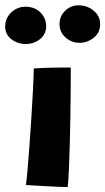

<svg xmlns="http://www.w3.org/2000/svg" viewBox="-66 -720 407 742"><path d="M195.5 3Q182.5 3 154.2 1.8Q126 0.5 93.5 -1.5Q61 -3.5 34 -5Q36.5 -18 40 -58Q43.5 -98 47.5 -152.5Q51.5 -207 55.2 -265.2Q59 -323.5 61.5 -374Q64 -424.5 64.5 -455.5Q73.5 -456.5 93.5 -457.2Q113.5 -458 136.5 -458.5Q159.5 -459 179 -459Q198.5 -459 207.5 -459Q207.5 -428 207.2 -377.8Q207 -327.5 206 -269.5Q205 -211.5 203.5 -156Q202 -100.5 200 -58Q198 -15.5 195.5 3ZM242 -554.5Q210.5 -554.5 187.2 -575.2Q164 -596 164 -627Q164 -657.5 185.8 -678.5Q207.5 -699.5 237.5 -699.5Q271 -699.5 296 -678.8Q321 -658 321 -626.5Q321 -593.5 296 -574Q271 -554.5 242 -554.5ZM33 -550Q2 -550 -22 -568.5Q-46 -587 -46 -617Q-46 -649.5 -22.8 -671.8Q0.5 -694 32.5 -694Q68 -694 90.2 -671.8Q112.5 -649.5 112.5 -618Q112.5 -588.5 89 -569.2Q65.5 -550 33 -550Z"/></svg>

Font: Grandstander
Style: Bold
Weight: 700
Designer: Tyler Finck
Foundry: Etcetera Type Co
Version: Version 1.200; ttfautohint (v1.8.3)